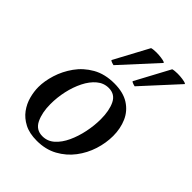

<svg xmlns="http://www.w3.org/2000/svg" viewBox="-214 -861 989 989"><g transform="rotate(45 280.0 -367.0)"><path d="M489 -284Q489 -233 472.5 -181Q456 -129 423 -85.5Q390 -42 341 -15Q292 12 228 12Q174 12 137.5 -7Q101 -26 79 -56Q57 -86 47.5 -121.5Q38 -157 38 -190Q38 -233 53.5 -283Q69 -333 101 -378Q133 -423 183 -451.5Q233 -480 302 -480Q367 -480 408.5 -453.5Q450 -427 469.5 -382.5Q489 -338 489 -284ZM383 -300Q383 -362 363.5 -402.5Q344 -443 298 -443Q262 -443 233.5 -419Q205 -395 185 -355Q165 -315 154.5 -267.5Q144 -220 144 -172Q144 -110 164.5 -67.5Q185 -25 232 -25Q269 -25 297 -50Q325 -75 344 -116Q363 -157 373 -205.5Q383 -254 383 -300ZM405 -737 406 -733 232 -543Q230 -543 219.5 -546.5Q209 -550 206 -554L307 -742Q313 -744 323 -745Q333 -746 343 -746Q360 -746 378 -743.5Q396 -741 405 -737ZM559 -737 560 -733 386 -543Q384 -543 373.5 -546.5Q363 -550 360 -554L461 -742Q467 -744 477 -745Q487 -746 497 -746Q514 -746 532 -743.5Q550 -741 559 -737Z"/></g></svg>

Font: Castoro
Style: Italic
Weight: 400
Italic angle: -11°
Designer: John Hudson with Paul Hanslow, assisted by Kaja Sojewska.
Foundry: Tiro Typeworks Ltd.
Version: Version 2.04